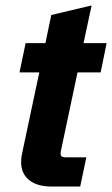

<svg xmlns="http://www.w3.org/2000/svg" viewBox="-20 -686 412 706"><path d="M171.4 0Q106.9 0 77.9 -32.5Q48.8 -64.9 61.5 -123L124.5 -419.9H51.8L74.2 -527.3H147L168.5 -630.9L316.9 -666L287.1 -527.3H372.1L350.1 -419.9H265.1L204.6 -134.3Q201.2 -118.7 204.6 -113Q208 -107.4 222.2 -107.4H297.4L274.9 0Z"/></svg>

Font: Schibsted Grotesk
Style: Bold Italic
Weight: 700
Italic angle: -12°
Designer: Bakken & Baeck AS, Henrik Kongsvoll
Foundry: Schibsted ASA
Version: Version 1.100;gftools[0.9.25]